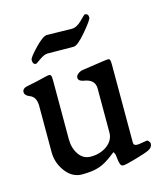

<svg xmlns="http://www.w3.org/2000/svg" viewBox="-100 -710 674 797"><g transform="rotate(-15 237.0 -311.5)"><path d="M91 -489Q77 -489 77 -509Q77 -519 112.5 -556Q148 -593 165 -593Q177 -593 218 -592Q259 -591 272 -591Q293 -591 315 -613Q337 -635 338 -635Q354 -635 354 -618Q354 -608 315.5 -562.5Q277 -517 260 -517Q247 -517 204 -517.5Q161 -518 148 -518Q133 -518 113 -503.5Q93 -489 91 -489ZM311 -324Q311 -363 264 -370Q241 -374 241 -389Q241 -397 250 -404.5Q259 -412 270 -414Q283 -416 311 -420Q339 -424 358.5 -427Q378 -430 382 -430Q390 -430 392 -424.5Q394 -419 394 -403V-69Q394 -56 410 -56Q417 -56 433 -59Q449 -62 452 -62Q456 -62 460.5 -56.5Q465 -51 465 -46Q465 -30 447 -21Q433 -14 388 -1Q343 12 332 12Q321 12 318 -2Q316 -7 314.5 -20.5Q313 -34 312 -40Q307 -52 305.5 -51.5Q304 -51 292 -41Q259 -15 230.5 -5.5Q202 4 157 4Q115 4 86.5 -34Q58 -72 58 -118V-316Q58 -356 31 -366Q10 -374 10 -389Q10 -406 37 -410Q54 -413 75.5 -418Q97 -423 111 -426.5Q125 -430 129 -430Q137 -430 139 -424.5Q141 -419 141 -403V-151Q141 -113 160 -85.5Q179 -58 211 -58Q253 -58 282 -80Q311 -102 311 -135Z"/></g></svg>

Font: EB Garamond 08
Style: Regular
Weight: 400
Version: Version 0.016 ; ttfautohint (v1.5)